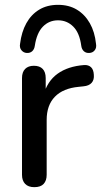

<svg xmlns="http://www.w3.org/2000/svg" viewBox="-20 -767 418 794"><path d="M122 7Q97 7 84 -6.5Q71 -20 71 -44V-444Q71 -469 84 -482Q97 -495 120 -495Q144 -495 156.5 -482Q169 -469 169 -444V-371H159Q175 -431 218 -462Q261 -493 328 -498Q346 -499 356.5 -489Q367 -479 368 -458Q370 -437 359 -424.5Q348 -412 325 -410L306 -408Q241 -402 207 -367Q173 -332 173 -271V-44Q173 -20 160.5 -6.5Q148 7 122 7ZM90 -548Q77 -549 68.5 -559.5Q60 -570 63 -586Q69 -635 89 -671Q109 -707 142 -727Q175 -747 220 -747Q265 -747 298 -727Q331 -707 351.5 -671Q372 -635 377 -586Q380 -570 372 -559.5Q364 -549 350 -548Q336 -547 327 -555Q318 -563 316 -578Q309 -631 283 -657Q257 -683 220 -683Q183 -683 157.5 -657Q132 -631 124 -578Q122 -563 113 -555Q104 -547 90 -548Z"/></svg>

Font: Nunito SemiBold
Style: Regular
Weight: 600
Designer: Vernon Adams
Foundry: Vernon Adams
Version: Version 3.602